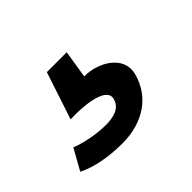

<svg xmlns="http://www.w3.org/2000/svg" viewBox="-69 -118 451 451"><g transform="rotate(-45 157.0 108.0)"><path d="M5 207C35 222 76 230 122 230C191 230 242 196 258 137C272 87 218 55 170 55L181 -14H115L76 104C113 102 187 107 182 139C178 164 153 172 126 172C93 172 57 164 34 155Z"/></g></svg>

Font: Charger Pro
Style: ExtObl
Weight: 400
Designer: Jasper
Foundry: Cannot Into Space Fonts
Version: Version 1.09